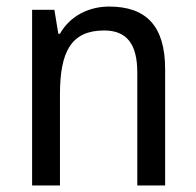

<svg xmlns="http://www.w3.org/2000/svg" viewBox="-20 -566 599 586"><path d="M313 -546C252 -546 194 -518 163 -463H158L146 -536H78V0H163V-278C163 -408 197 -473 298 -473C368 -473 399 -430 399 -345V0H484V-355C484 -487 426 -546 313 -546Z"/></svg>

Font: Noto Sans Thai Looped SemiCondensed
Style: Regular
Weight: 400
Width: 4
Designer: Sasikarn Vongin, Ben Mitchell
Foundry: The Fontpad Ltd
Version: Version 1.001